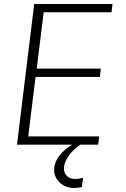

<svg xmlns="http://www.w3.org/2000/svg" viewBox="-20 -731 635 970"><path d="M355 218.8Q311.5 218.8 282.5 191.9Q253.4 165 253.4 126Q253.4 118.7 253.9 114.7Q257.8 84.5 281.2 54Q304.7 23.4 348.1 -2.4L388.2 -2Q348.1 25.4 327.4 55.9Q306.6 86.4 303.7 110.8Q303.2 113.8 303.2 120.1Q303.2 144 318.6 158.7Q334 173.3 361.3 173.3Q378.9 173.3 399.4 167L394 213.4Q375.5 218.8 355 218.8ZM65.9 0 152.8 -710.9H548.3L543.5 -668.9H200.7L165.5 -384.3H489.3L484.4 -342.3H159.7L122.6 -42H481L476.1 0Z"/></svg>

Font: Muli
Style: ExtraLightItalic
Weight: 200
Italic angle: -7°
Designer: Vernon Adams
Foundry: newtypography
Version: Version 2.0; ttfautohint (v1.00rc1.2-2d82) -l 8 -r 50 -G 200